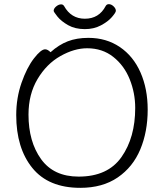

<svg xmlns="http://www.w3.org/2000/svg" viewBox="-20 -890 785 923"><path d="M405 -708Q491 -708 556 -664Q621 -620 655.5 -541.5Q690 -463 690 -363Q690 -257 654.5 -172Q619 -87 546 -37Q473 13 366 13Q213 13 135.5 -82.5Q58 -178 58 -337Q58 -419 83.5 -492Q109 -565 143 -609Q177 -653 197 -653Q209 -653 223 -639Q263 -675 306 -691.5Q349 -708 405 -708ZM358 -41Q498 -41 564 -135Q630 -229 630 -371Q630 -443 603.5 -509Q577 -575 524.5 -616.5Q472 -658 399 -658Q337 -658 270.5 -620.5Q204 -583 160.5 -510Q117 -437 117 -339Q117 -209 177.5 -125Q238 -41 358 -41ZM388 -750Q341 -750 307.5 -769Q274 -788 256 -810.5Q238 -833 238 -838Q238 -849 250 -859Q262 -869 274 -869Q283 -869 288 -861Q322 -800 388 -800Q456 -800 488 -861Q493 -870 503 -870Q515 -870 526 -859.5Q537 -849 537 -838Q537 -830 518 -808Q499 -786 465 -768Q431 -750 388 -750Z"/></svg>

Font: JyunsaiKaai Light
Style: Regular
Weight: 300
Designer: Fontworks Inc.
Version: Version 0.030;April 7, 2024;FontCreator 14.0.0.2901 64-bit